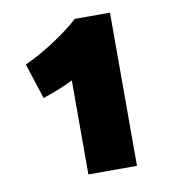

<svg xmlns="http://www.w3.org/2000/svg" viewBox="-58 -772 477 537"><g transform="rotate(-10 180.5 -503.5)"><path d="M65 -518 32 -619C82 -641 150 -685 189 -721H289V-286H151V-553C128 -541 96 -529 65 -518Z"/></g></svg>

Font: Repo ExtraBold
Style: Bold
Weight: 700
Designer: Stefan Peev
Foundry: Context Ltd
Version: Version 1.502